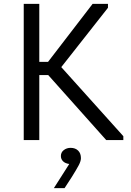

<svg xmlns="http://www.w3.org/2000/svg" viewBox="-20 -720 671 987"><path d="M535 -680 295 -375 614 -20V0H526L228 -334H182V0H102V-700H182V-402H227L456 -700H535ZM336 123Q315 120 304 109Q293 98 293 82Q293 63 308 51.5Q323 40 343 40Q367 40 381.5 54Q396 68 396 93Q396 108 385 129Q374 150 349 190L312 247H257Z"/></svg>

Font: Tilda Sans
Style: Regular
Weight: 400
Designer: ParaType Ltd
Foundry: ParaType Ltd
Version: Version 1.002W